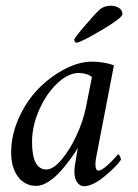

<svg xmlns="http://www.w3.org/2000/svg" viewBox="-20 -638 478 664"><path d="M297.9 -424.8Q339.4 -424.8 374 -412.1L314.5 -103.5Q313 -97.7 311.8 -89.6Q310.5 -81.5 310.1 -71.5Q309.6 -61.5 312 -54.7Q314.5 -47.9 320.3 -47.9Q325.2 -47.9 332.3 -52Q339.4 -56.2 346.4 -62Q353.5 -67.9 361.1 -75.2Q368.7 -82.5 374 -88.4Q379.4 -94.2 383.8 -99.6L388.7 -104.5Q391.1 -104.5 394.8 -97.4Q398.4 -90.3 398.4 -85.9Q386.2 -65.4 343.5 -29.8Q300.8 5.9 270.5 5.9Q255.4 5.9 246.3 -8.3Q237.3 -22.5 237.3 -44.9Q237.3 -61 244.1 -96.7Q248 -120.1 249 -127Q240.2 -110.8 225.8 -91.1Q211.4 -71.3 191.7 -48.3Q171.9 -25.4 148.7 -10.3Q125.5 4.9 105.5 4.9Q65.9 4.9 42.2 -26.9Q18.6 -58.6 18.6 -110.4Q18.6 -171.4 45.4 -230.7Q72.3 -290 113.5 -331.8Q154.8 -373.5 204.1 -399.2Q253.4 -424.8 297.9 -424.8ZM252.9 -385.7Q216.3 -385.7 178.2 -349.9Q140.1 -314 115.5 -258.1Q90.8 -202.1 90.8 -147.5Q90.8 -51.8 140.6 -51.8Q164.1 -51.8 193.1 -86.2Q222.2 -120.6 245.1 -170.7Q268.1 -220.7 277.3 -267.6L297.9 -371.1Q292 -377.9 278.1 -381.8Q264.2 -385.7 252.9 -385.7ZM244.1 -490.2Q242.2 -490.2 239.3 -493.9Q236.3 -497.6 236.3 -500Q236.3 -505.9 277.6 -553.7Q318.8 -601.6 329.1 -608.4Q343.3 -618.2 365.2 -618.2Q377.9 -618.2 390.6 -611.1Q403.3 -604 403.3 -588.9Q403.3 -576.2 330.3 -533.2Q257.3 -490.2 244.1 -490.2Z"/></svg>

Font: Crimson
Style: Italic
Weight: 400
Italic angle: -11°
Version: Version 0.8